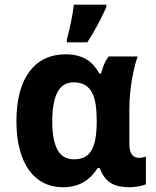

<svg xmlns="http://www.w3.org/2000/svg" viewBox="-20 -786 662 816"><path d="M293.9 -108.9Q320.8 -108.9 339.1 -118.2Q357.4 -127.4 368.7 -146.7Q379.9 -166 385.3 -195.6Q390.6 -225.1 391.1 -266.1V-272Q391.1 -311.5 386.5 -342.3Q381.8 -373 370.4 -393.8Q358.9 -414.6 340.1 -425.3Q321.3 -436 293 -436Q246.1 -436 224.1 -393.8Q202.1 -351.6 202.1 -270Q202.1 -189.5 224.4 -149.2Q246.6 -108.9 293.9 -108.9ZM247.1 9.8Q202.6 9.8 166.3 -8.3Q129.9 -26.4 104 -61.8Q78.1 -97.2 64 -149.7Q49.8 -202.1 49.8 -271Q49.8 -340.8 64.2 -393.8Q78.6 -446.8 105.7 -482.7Q132.8 -518.6 171.4 -536.9Q210 -555.2 257.8 -555.2Q284.7 -555.2 306.4 -550Q328.1 -544.9 345.7 -534.7Q363.3 -524.4 377.2 -509Q391.1 -493.7 402.8 -473.1H409.2Q413.6 -490.2 421.6 -510.5Q429.7 -530.8 441.9 -545.9H564.9Q559.1 -529.8 553 -505.9Q546.9 -481.9 541.7 -452.9Q536.6 -423.8 533.2 -391.1Q529.8 -358.4 529.8 -325.2V-172.9Q529.8 -156.2 533.2 -145Q536.6 -133.8 542.2 -127.2Q547.9 -120.6 555.2 -117.9Q562.5 -115.2 570.8 -115.2Q577.6 -115.2 586.9 -116.9Q596.2 -118.7 600.1 -120.1V-2.9Q596.2 -1 588.4 1.5Q580.6 3.9 571 5.6Q561.5 7.3 551.5 8.5Q541.5 9.8 533.2 9.8Q507.8 9.8 487.8 5.9Q467.8 2 451.9 -7.6Q436 -17.1 424.3 -32.7Q412.6 -48.3 403.8 -71.8H395Q384.8 -55.2 370.8 -40.3Q356.9 -25.4 339.1 -14.2Q321.3 -2.9 298.6 3.4Q275.9 9.8 247.1 9.8ZM264.2 -619.1Q268.6 -633.8 272.9 -652.6Q277.3 -671.4 281.5 -691.2Q285.6 -710.9 288.8 -730.5Q292 -750 293.9 -766.1H432.1V-755.9Q417 -722.7 397 -684.3Q377 -646 351.1 -606H264.2Z"/></svg>

Font: Droid Sans
Style: Bold
Weight: 700
Foundry: Ascender Corporation
Version: Version 1.00 build 112